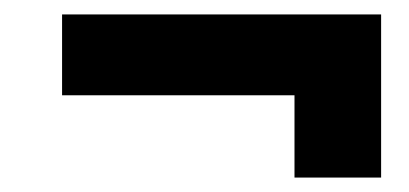

<svg xmlns="http://www.w3.org/2000/svg" viewBox="-20 -432 567 266"><path d="M66 -412H508V-186H388V-300H66Z"/></svg>

Font: PT Sans
Style: Bold Italic
Weight: 700
Italic angle: -12°
Designer: A.Korolkova, O.Umpeleva, V.Yefimov
Foundry: ParaType Ltd
Version: Version 2.003W OFL